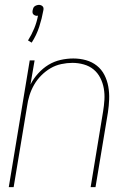

<svg xmlns="http://www.w3.org/2000/svg" viewBox="-20 -768 540 788"><path d="M16 0 102 -520H122L105 -421Q117 -445 136.5 -466.5Q156 -488 179 -502Q202 -516 228.5 -522Q255 -528 281 -528Q308 -528 333 -521Q358 -514 377.5 -498.5Q397 -483 408.5 -460.5Q420 -438 424.5 -412.5Q429 -387 428 -360.5Q427 -334 423 -307L372 0H352L403 -310Q407 -334 408.5 -358Q410 -382 406 -405Q402 -428 391.5 -448.5Q381 -469 364 -483Q347 -497 324 -503.5Q301 -510 277 -510Q255 -510 231.5 -505Q208 -500 187.5 -488Q167 -476 149.5 -458.5Q132 -441 120 -420Q108 -399 101 -376.5Q94 -354 91 -331L36 0ZM110 -593 95 -602Q110 -626 120.5 -651.5Q131 -677 136 -704Q135 -704 134 -703.5Q133 -703 132 -703Q128 -703 124 -704.5Q120 -706 117 -709Q114 -712 113.5 -716.5Q113 -721 114 -726Q115 -730 116.5 -734.5Q118 -739 122 -742Q126 -745 131 -746.5Q136 -748 140 -748Q144 -748 148 -746.5Q152 -745 155 -742Q158 -739 158.5 -734.5Q159 -730 158 -726Q152 -692 141 -658Q130 -624 110 -593Z"/></svg>

Font: Iosevka Term Curly Thin
Style: Italic
Weight: 100
Italic angle: -9°
Designer: Belleve Invis
Foundry: Belleve Invis
Version: Version 32.3.0